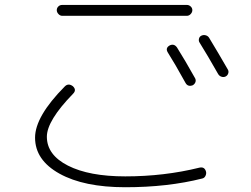

<svg xmlns="http://www.w3.org/2000/svg" viewBox="-20 -747 1040 794"><path d="M747.1 -404.3Q701.2 -487.3 673.8 -530.3Q663.1 -547.9 680.7 -558.6Q699.2 -568.4 711.9 -550.8Q745.1 -498 787.1 -422.9Q791 -415 788.1 -407.2Q785.2 -399.4 777.3 -394.5Q756.8 -386.7 747.1 -404.3ZM881.8 -441.4Q836.9 -520.5 805.7 -570.3Q800.8 -577.1 802.7 -586.4Q804.7 -595.7 813 -599.6Q821.3 -603.5 830.6 -601.1Q839.8 -598.6 844.7 -590.8Q883.8 -526.4 921.9 -460Q926.8 -452.1 923.8 -443.4Q920.9 -434.6 913.1 -430.7Q905.3 -426.8 896 -429.7Q886.7 -432.6 881.8 -441.4ZM752.9 -681.6H237.3Q228.5 -681.6 221.7 -689Q214.8 -696.3 214.8 -705.1Q214.8 -713.9 221.2 -720.2Q227.5 -726.6 237.3 -726.6H752.9Q761.7 -726.6 768.6 -720.2Q775.4 -713.9 775.4 -705.1Q775.4 -696.3 768.6 -689Q761.7 -681.6 752.9 -681.6ZM498 27.3Q327.1 27.3 226.1 -28.8Q125 -85 125 -177.7Q125 -265.6 248 -389.6Q262.7 -404.3 281.2 -390.6Q297.9 -375 282.2 -359.4Q173.8 -248 173.8 -181.6Q173.8 -106.4 261.2 -62Q348.6 -17.6 498 -17.6Q659.2 -17.6 804.7 -53.7Q826.2 -58.6 832 -37.1Q834 -28.3 829.6 -19.5Q825.2 -10.7 816.4 -8.8Q673.8 27.3 498 27.3Z"/></svg>

Font: Rounded-L Mgen+ 1mn light
Style: Regular
Weight: 200
Designer: [Source Han Sans]
Ryoko NISHIZUKA  (kana & ideographs); Paul D. Hunt (Latin, Greek & Cyrillic); Wenlong ZHANG  (bopomofo
Version: Version 1.059.20150602